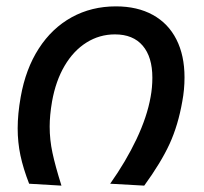

<svg xmlns="http://www.w3.org/2000/svg" viewBox="-20 -580 640 603"><path d="M35.5 -177Q35.5 -222 45 -275.5Q60.5 -363.5 101.8 -427.5Q143 -491.5 205.2 -525.8Q267.5 -560 344 -560Q411.5 -560 460 -533.2Q508.5 -506.5 534 -456.2Q559.5 -406 559.5 -337Q559.5 -298.5 552.5 -261.5Q539.5 -187 512.8 -128.5Q486 -70 433 3L326 -3Q375.5 -73 408.8 -143.2Q442 -213.5 453 -275.5Q458.5 -305 458.5 -336Q458.5 -401 428.2 -436.5Q398 -472 341 -472Q292.5 -472 251.8 -446.5Q211 -421 183 -373.5Q155 -326 143.5 -261.5Q136 -218 136 -182.5Q136 -141 144.8 -100Q153.5 -59 173 3L71.5 -3Q53 -50.5 44.2 -91.8Q35.5 -133 35.5 -177Z"/></svg>

Font: JuliaMono Medium
Style: Italic
Weight: 500
Italic angle: -9°
Monospace: yes
Designer: cormullion
Foundry: corm
Version: Version 0.054; ttfautohint (v1.8.4)